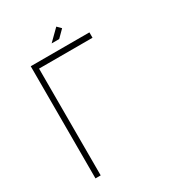

<svg xmlns="http://www.w3.org/2000/svg" viewBox="-187 -884 896 989"><g transform="rotate(-30 261.0 -389.0)"><path d="M118 0H87V-667H436V-635H118ZM284 -715H239L303 -778L325 -756Z"/></g></svg>

Font: Zector
Style: Regular
Weight: 400
Designer: GGBot
Version: 0.72